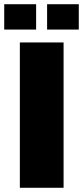

<svg xmlns="http://www.w3.org/2000/svg" viewBox="-48 -889 393 909"><path d="M46 0V-688H253V0ZM-28 -749V-869H123V-749ZM175 -749V-869H325V-749Z"/></svg>

Font: Saira SemiCondensed Black
Style: Regular
Weight: 900
Width: 4
Designer: Hector Gatti with collaboration of the Omnibus-Type team
Foundry: Omnibus-Type
Version: Version 1.101